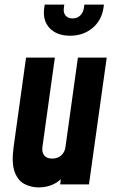

<svg xmlns="http://www.w3.org/2000/svg" viewBox="-20 -800 504 833"><path d="M147 13Q115 13 86.5 -1.5Q58 -16 43.8 -53.8Q29.5 -91.5 39 -162L93 -550H218L164 -162Q161 -139.5 171.8 -125.8Q182.5 -112 206.5 -112Q230 -112 245.5 -125.8Q261 -139.5 264 -162L318 -550H443L366 0H241L244 -22.5Q205.5 13 147 13ZM284 -645Q226.5 -645 195.2 -678.2Q164 -711.5 172 -766L174 -780H259L257 -766Q254 -745 264.5 -732.5Q275 -720 295 -720Q314.5 -720 327.8 -732.5Q341 -745 344 -766L346 -780H431L429 -766Q421 -711.5 381 -678.2Q341 -645 284 -645Z"/></svg>

Font: Mohave
Style: Bold Italic
Weight: 700
Italic angle: -8°
Designer: Gumpita Rahayu
Foundry: Tokotype
Version: Version 2.003; ttfautohint (v1.8.3)